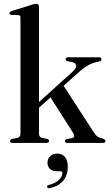

<svg xmlns="http://www.w3.org/2000/svg" viewBox="-20 -757 582 1017"><path d="M45 0Q33 0 33 -10.5Q33 -18 45 -21.5L72 -26.5Q88.5 -30.5 88.5 -48.5V-662.5Q88.5 -676 77 -677L41 -678Q30.5 -679 30.5 -687Q30.5 -694.5 43 -699L143 -730Q162 -737 170.5 -737Q186.5 -737 186.5 -720.5V-216.5L367.5 -380Q386 -397.5 383.5 -411Q381 -424.5 359 -429L338.5 -432.5Q327.5 -435 327.5 -443Q327.5 -453.5 342 -453.5H503.5Q517.5 -453.5 517.5 -443.5Q517.5 -438.5 514 -435.5Q510.5 -432.5 500.5 -430.5Q473 -425 449.8 -412.8Q426.5 -400.5 399 -376L317 -302.5L476.5 -56.5Q488 -39.5 497.8 -32.8Q507.5 -26 526 -22.5Q538.5 -17.5 538.5 -9.5Q538.5 0 525 0H337Q324 0 324 -10Q324 -17.5 334.5 -20.5L355.5 -24Q370.5 -26.5 372.5 -34.2Q374.5 -42 363.5 -59L247.5 -241L186.5 -186.5V-49Q186.5 -30.5 202.5 -26.5L229 -21.5Q240 -18.5 240 -10.5Q240 0 225.5 0ZM281.5 150Q256 150 243.8 137Q231.5 124 231.5 105.5Q231.5 83.5 246.2 70Q261 56.5 283 56.5Q308.5 56.5 323.8 74Q339 91.5 339 126.5Q339 171.5 314.2 200.5Q289.5 229.5 244.5 239.5Q232.5 242.5 230 234Q227 225 238.5 222.5Q273.5 214.5 292 195.8Q310.5 177 310.5 160Q310.5 150 300 150Z"/></svg>

Font: Fraunces 72pt
Style: Regular
Weight: 400
Version: Version 1.000;[0bf87f6ff]